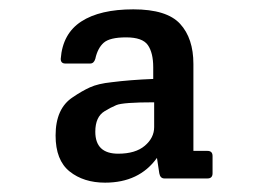

<svg xmlns="http://www.w3.org/2000/svg" viewBox="-20 -716 570 411"><path d="M308 -547V-572Q308 -603 296.5 -619.5Q285 -636 250 -636Q215 -636 202 -624.5Q189 -613 184 -590Q181 -580 173 -580H120Q110 -580 110 -590Q114 -644 154 -670Q194 -696 265.5 -696Q337 -696 365.5 -665Q394 -634 394 -579V-393H424Q435 -393 435 -382V-345Q435 -334 424 -334H332Q323 -334 321 -345L316 -378Q278 -325 205 -325Q159 -325 129 -349Q99 -373 99 -426Q99 -484 136 -508Q155 -521 172.5 -529Q190 -537 219 -540Q258 -545 308 -547ZM310 -444V-497Q243 -497 229 -491Q215 -485 204 -478Q184 -466 184 -434Q184 -387 233 -387Q270 -387 290 -404Q310 -421 310 -444Z"/></svg>

Font: Crete Round
Style: Regular
Weight: 400
Designer: Veronika Burian
Foundry: TypeTogether
Version: Version 1.001